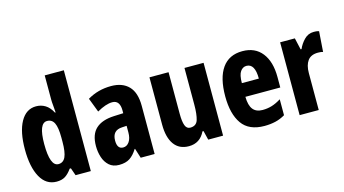

<svg xmlns="http://www.w3.org/2000/svg" viewBox="-84 -1167 2507 1398"><g transform="rotate(-15 1169.0 -468.0)"><path d="M197 -83Q118 -83 75.5 -159.5Q33 -236 33 -369Q33 -502 75 -577Q117 -652 192 -652Q230 -652 261 -633Q292 -614 314 -572H319Q317 -605 314.5 -628.5Q312 -652 312 -671V-853H456V-93H341L321 -150H312Q287 -115 261.5 -99Q236 -83 197 -83ZM242 -203Q279 -203 295.5 -239Q312 -275 312 -353V-385Q312 -460 295.5 -494Q279 -528 242 -528Q179 -528 179 -371Q179 -203 242 -203Z M758 -653Q843 -653 890 -604.5Q937 -556 937 -456V-93H832L809 -166H806Q780 -124 749 -103.5Q718 -83 668 -83Q622 -83 593.5 -108.5Q565 -134 552 -174Q539 -214 539 -259Q539 -347 585.5 -389.5Q632 -432 722 -436L793 -439V-461Q793 -497 779 -517Q765 -537 736 -537Q688 -537 620 -498L579 -605Q659 -653 758 -653ZM759 -342Q684 -339 684 -261Q684 -198 729 -198Q757 -198 775 -224Q793 -250 793 -294V-344Z M1453 -642V-93H1341L1324 -162H1316Q1278 -83 1194 -83Q1121 -83 1083 -136Q1045 -189 1045 -285V-642H1189V-329Q1189 -270 1200 -240.5Q1211 -211 1238 -211Q1284 -211 1296.5 -252Q1309 -293 1309 -366V-642Z M1747 -651Q1842 -651 1894 -585Q1946 -519 1946 -403V-324H1683Q1684 -259 1708 -229Q1732 -199 1780 -199Q1817 -199 1850 -209Q1883 -219 1920 -242V-122Q1885 -101 1846.5 -92Q1808 -83 1764 -83Q1647 -83 1594.5 -157.5Q1542 -232 1542 -365Q1542 -504 1594 -577.5Q1646 -651 1747 -651ZM1748 -540Q1721 -540 1702.5 -514.5Q1684 -489 1684 -427H1812Q1812 -540 1748 -540Z M2285 -652Q2293 -652 2302 -651.5Q2311 -651 2325 -647L2314 -493Q2306 -496 2295.5 -497Q2285 -498 2276 -498Q2223 -498 2198.5 -464.5Q2174 -431 2174 -372V-93H2030V-642H2141L2161 -554H2168Q2183 -590 2213 -621Q2243 -652 2285 -652Z"/></g></svg>

Font: Noto Sans Kannada UI ExtraCondensed ExtraBold
Style: Regular
Weight: 800
Width: 2
Designer: Jelle Bosma - Monotype Design Team
Foundry: Monotype Imaging Inc.
Version: Version 2.005; ttfautohint (v1.8.4.7-5d5b)